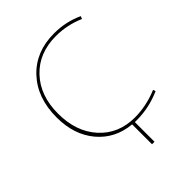

<svg xmlns="http://www.w3.org/2000/svg" viewBox="-242 -833 1140 1140"><g transform="rotate(-45 327.5 -263.5)"><path d="M397 10H381V175H360V8Q230 -4 151 -98Q72 -192 72 -338Q72 -502 166 -602Q260 -702 414 -702Q513 -702 599 -662L592 -645Q504 -683 411 -683Q268 -683 181 -591Q94 -499 94 -348Q94 -196 179 -102.5Q264 -9 401 -9Q497 -9 593 -49L598 -33Q501 10 397 10Z"/></g></svg>

Font: Cantarell Thin
Style: Regular
Weight: 100
Designer: Dave Crossland, Nikolaus Waxweiler, Florian Fecher, Jacques Le Bailly, Eben Sorkin, Alexei Vanyashin, Alexios Zavras, Em
Version: Version 0.303